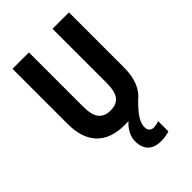

<svg xmlns="http://www.w3.org/2000/svg" viewBox="-273 -822 1167 1167"><g transform="rotate(-45 310.0 -239.0)"><path d="M384 103Q384 125 395 135.5Q406 146 423 146Q435 146 448.5 143Q462 140 469 137V225Q436 236 396 236Q339 236 311 206.5Q283 177 283 126Q283 93 298.5 63.5Q314 34 342 9Q326 10 309 10Q191 10 129.5 -53.5Q68 -117 68 -239V-714H209V-249Q209 -175 234.5 -144Q260 -113 310 -113Q363 -113 387.5 -144.5Q412 -176 412 -250V-714H553V-240Q553 -101 471 -37Q423 11 403.5 43.5Q384 76 384 103Z"/></g></svg>

Font: Noto Sans Thai Cond
Style: Bold
Weight: 700
Width: 3
Designer: Monotype Design Team
Foundry: Monotype Imaging Inc.
Version: Version 2.002; ttfautohint (v1.8.4.7-5d5b)